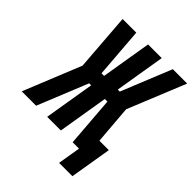

<svg xmlns="http://www.w3.org/2000/svg" viewBox="-271 -871 1152 1152"><g transform="rotate(45 304.5 -295.0)"><path d="M432 145 456 0H402L377 -320H355L302 0H186L239 -320H222L92 0H-30L119 -367L91 -735H207L232 -415H254L307 -735H423L370 -415H387L517 -735H639L489 -367L509 -120H589L545 145Z"/></g></svg>

Font: Iosevka Heavy Extended
Style: Italic
Weight: 900
Width: 7
Italic angle: -9°
Monospace: yes
Designer: Belleve Invis
Foundry: Belleve Invis
Version: Version 32.5.0; ttfautohint (v1.8.4)